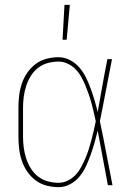

<svg xmlns="http://www.w3.org/2000/svg" viewBox="-20 -764 540 792"><path d="M222 8Q196 8 171.5 1.5Q147 -5 127 -20Q107 -35 92.5 -56Q78 -77 70 -101Q62 -125 59 -150Q56 -175 56 -200V-320Q56 -345 59 -370Q62 -395 70 -419Q78 -443 92.5 -464Q107 -485 127 -500Q147 -515 171.5 -521.5Q196 -528 222 -528Q246 -528 269 -516Q292 -504 308 -485Q324 -466 335 -443.5Q346 -421 354.5 -397.5Q363 -374 370 -350.5Q377 -327 383 -302Q393 -357 402.5 -411.5Q412 -466 423 -520H442Q429 -456 417 -391.5Q405 -327 392 -264Q406 -198 418.5 -132Q431 -66 444 0H425Q414 -56 404 -112.5Q394 -169 383 -225Q377 -200 370 -175.5Q363 -151 354.5 -127Q346 -103 335.5 -80Q325 -57 309 -37Q293 -17 270 -4.5Q247 8 222 8ZM222 -10Q241 -10 259.5 -19Q278 -28 291.5 -42.5Q305 -57 314.5 -74.5Q324 -92 332 -110.5Q340 -129 346 -148Q352 -167 357 -186Q362 -205 366.5 -224.5Q371 -244 375 -264Q371 -283 366.5 -302Q362 -321 357 -339.5Q352 -358 345.5 -376.5Q339 -395 331.5 -413Q324 -431 314.5 -448Q305 -465 291 -479Q277 -493 259 -501.5Q241 -510 222 -510Q199 -510 177 -504Q155 -498 137 -484Q119 -470 107 -450.5Q95 -431 88 -409.5Q81 -388 78 -365.5Q75 -343 75 -320V-200Q75 -177 78 -154.5Q81 -132 88 -110.5Q95 -89 107 -69.5Q119 -50 137 -36Q155 -22 177 -16Q199 -10 222 -10ZM238 -600 246 -744H268L255 -600Z"/></svg>

Font: Iosevka Thin
Style: Regular
Weight: 100
Monospace: yes
Designer: Belleve Invis
Foundry: Belleve Invis
Version: Version 32.5.0; ttfautohint (v1.8.4)